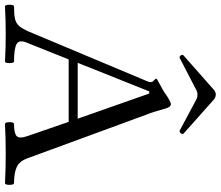

<svg xmlns="http://www.w3.org/2000/svg" viewBox="-80 -822 904 787"><g transform="rotate(90 372.5 -429.0)"><path d="M6 3Q1 3 -0.5 -6Q-2 -15 -0.5 -24.5Q1 -34 6 -34Q38 -34 56.5 -38Q75 -42 86.5 -55.5Q98 -69 110 -97L313 -581Q316 -587 316 -595Q316 -602 309 -607.5Q302 -613 302 -617Q302 -620 324 -631Q335 -637 346 -643Q357 -649 372 -660Q398 -677 406 -677Q418 -677 424 -656Q431 -631 437 -611.5Q443 -592 450 -575L628 -90Q640 -56 664.5 -45Q689 -34 730 -34Q735 -34 736.5 -24.5Q738 -15 736.5 -6Q735 3 730 3Q669 0 610 0Q548 0 488 3Q483 3 481 -6Q479 -15 481 -24.5Q483 -34 488 -34Q526 -34 537.5 -45Q549 -56 537 -90L479 -258H223L155 -88Q141 -55 160 -44.5Q179 -34 231 -34Q236 -34 237.5 -24.5Q239 -15 237.5 -6Q236 3 231 3Q175 0 119 0Q63 0 6 3ZM237 -295H466L363 -588H354ZM219 -714Q212 -710 207 -717Q202 -724 207 -729L344 -850Q355 -861 367 -861Q380 -861 391 -850L527 -729Q532 -725 525.5 -717.5Q519 -710 513 -714L386 -782Q378 -786 367 -786Q357 -786 350 -782Z"/></g></svg>

Font: Junicode SmExp
Style: Regular
Weight: 400
Width: 6
Designer: Peter S. Baker
Version: Version 2.205; ttfautohint (v1.8.4)